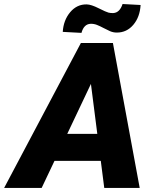

<svg xmlns="http://www.w3.org/2000/svg" viewBox="-76 -922 761 942"><path d="M613.8 -897.5Q610.4 -838.4 578.1 -800.3Q545.9 -762.2 497.1 -762.2Q479.5 -762.2 463.9 -769Q448.2 -775.9 431.4 -784.9Q414.6 -793.9 399.7 -799.8Q384.8 -805.7 368.2 -805.2Q335.4 -803.7 323.7 -760.7L231.9 -765.6Q235.4 -822.8 268.3 -862.1Q301.3 -901.4 349.6 -900.4Q371.6 -899.9 408.4 -881.3Q445.3 -862.8 456.3 -860.1Q467.3 -857.4 479.5 -857.9Q511.2 -859.4 525.4 -902.3ZM418.5 -132.8H191.4L128.4 0H-55.7L320.8 -710.9H478L609.4 0H435.5ZM253.9 -265.1H401.4L370.1 -510.3Z"/></svg>

Font: TypoPRO Roboto
Style: Italic
Weight: 900
Italic angle: -12°
Designer: Google
Version: Version 2.136; 2016